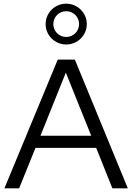

<svg xmlns="http://www.w3.org/2000/svg" viewBox="-20 -1024 719 1044"><path d="M340 -782C402 -782 452 -832 452 -893C452 -954 402 -1004 340 -1004C278 -1004 228 -954 228 -893C228 -832 278 -782 340 -782ZM340 -823C301 -823 270 -854 270 -893C270 -932 301 -963 340 -963C379 -963 410 -932 410 -893C410 -854 379 -823 340 -823ZM4 0H84L173 -220H503L591 0H675L387 -700H294ZM200 -286 338 -629 476 -286Z"/></svg>

Font: Red Hat Display
Style: Regular
Weight: 400
Designer: Pentagram, MCKL
Foundry: Pentagram, MCKL
Version: Version 1.023